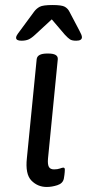

<svg xmlns="http://www.w3.org/2000/svg" viewBox="-20 -738 346 764"><path d="M166 6Q130 6 105 -19.5Q80 -45 87 -109L126 -503Q129 -525 168 -525H172Q211 -525 210 -503L171 -107Q169 -84 174.5 -74Q180 -64 195 -64Q209 -64 218.5 -67.5Q228 -71 232 -71Q238 -71 238 -63Q238 -62 237.5 -53Q237 -44 234 -27Q230 -8 208 -1Q186 6 166 6ZM65 -576Q44 -576 44 -588Q44 -592 47 -597.5Q50 -603 60 -616L116 -692Q125 -704 138 -711Q151 -718 189 -718Q226 -718 238 -711Q250 -704 256 -692L296 -616Q306 -598 306 -590Q306 -576 283 -576Q267 -576 259 -581Q251 -586 238 -600L186 -661L120 -600Q105 -586 93.5 -581Q82 -576 65 -576Z"/></svg>

Font: Asap Expanded Expanded Regular
Style: Italic
Weight: 400
Width: 7
Italic angle: -6°
Designer: Pablo Cosgaya
Foundry: Omnibus-Type
Version: Version 3.001; ttfautohint (v1.8.4.7-5d5b)